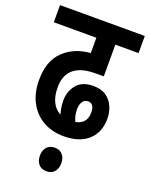

<svg xmlns="http://www.w3.org/2000/svg" viewBox="-152 -702 764 979"><g transform="rotate(20 230.0 -212.0)"><path d="M246 0Q182 0 133.5 -27.5Q85 -55 57.5 -106Q30 -157 30 -228Q30 -330 86 -384.5Q142 -439 231 -446V-529H0V-622H460V-529H334V-357H296Q250 -357 221.5 -349Q193 -341 173 -325Q132 -292 132 -225Q132 -176 148 -144.5Q164 -113 193 -98Q188 -115 185 -133Q182 -151 182 -171Q182 -221 211.5 -257Q241 -293 302 -293Q345 -293 372 -274Q399 -255 412 -224.5Q425 -194 425 -160Q425 -85 377.5 -42.5Q330 0 246 0ZM263 -154Q263 -135 266.5 -119Q270 -103 277 -89Q304 -93 320.5 -111Q337 -129 337 -160Q337 -210 303 -210Q283 -210 273 -193.5Q263 -177 263 -154ZM166 134Q166 106 181 88Q196 70 224 70Q252 70 267 88Q282 106 282 134Q282 162 267 180Q252 198 224 198Q196 198 181 180Q166 162 166 134Z"/></g></svg>

Font: Noto Sans Devanagari UI ExtraCondensed SemiBold
Style: Regular
Weight: 600
Width: 2
Designer: Jelle Bosma - Monotype Design Team
Foundry: Monotype Imaging Inc.
Version: Version 2.004; ttfautohint (v1.8.4.7-5d5b)